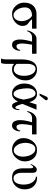

<svg xmlns="http://www.w3.org/2000/svg" viewBox="1326 -2028 919 3610"><g transform="rotate(90 1785.0 -222.5)"><path d="M518 -366H342Q357 -344 381 -323.5Q405 -303 422.5 -290.5Q440 -278 453.5 -252Q467 -226 467 -188Q467 -112 400 -51Q333 10 239 10Q154 10 91.5 -58Q29 -126 29 -215Q29 -330 89 -390Q149 -450 239 -450H518ZM377 -171Q377 -232 346 -290Q315 -348 273 -366Q248 -366 224 -360.5Q200 -355 175 -342Q150 -329 134.5 -301.5Q119 -274 119 -234Q119 -149 163.5 -83.5Q208 -18 261 -18Q317 -18 347 -63.5Q377 -109 377 -171Z M990 -366H820Q797 -242 797 -182Q797 -73 850 -73Q875 -73 893.5 -91.5Q912 -110 919 -143H934Q934 -81 903.5 -35.5Q873 10 825 10Q769 10 745.5 -33.5Q722 -77 722 -142Q722 -232 762 -366H680Q640 -366 610 -341.5Q580 -317 566 -276H551Q558 -314 575.5 -351.5Q593 -389 629 -419.5Q665 -450 710 -450H990Z M1096 132V-152Q1096 -460 1284 -460Q1372 -460 1431.5 -399.5Q1491 -339 1491 -247Q1491 -138 1432.5 -64Q1374 10 1285 10Q1252 10 1229 2Q1206 -6 1180 -30V131Q1180 185 1164 217H1080Q1096 183 1096 132ZM1180 -273V-88Q1180 -66 1214.5 -44Q1249 -22 1284 -22Q1338 -22 1371.5 -75.5Q1405 -129 1405 -212Q1405 -314 1367 -373Q1329 -432 1272 -432Q1228 -432 1204 -389Q1180 -346 1180 -273Z M1738 -507 1797 -639Q1808 -662 1835 -662Q1846 -662 1855.5 -654.5Q1865 -647 1865 -633Q1865 -620 1838 -588L1772 -507ZM2035 -129H2050Q2050 -70 2028.5 -30Q2007 10 1971 10Q1915 10 1891 -100Q1861 -46 1826 -18Q1791 10 1737 10Q1656 10 1603 -55.5Q1550 -121 1550 -223Q1550 -322 1603.5 -391Q1657 -460 1746 -460Q1806 -460 1845.5 -417.5Q1885 -375 1900 -314L1945 -450H2042L1933 -187Q1943 -141 1962.5 -96.5Q1982 -52 2002 -52Q2026 -52 2035 -129ZM1852 -208Q1819 -432 1741 -432Q1699 -432 1669.5 -392.5Q1640 -353 1640 -273Q1640 -239 1644.5 -201Q1649 -163 1659.5 -119Q1670 -75 1692.5 -46.5Q1715 -18 1746 -18Q1816 -18 1852 -208Z M2506 -366H2336Q2313 -242 2313 -182Q2313 -73 2366 -73Q2391 -73 2409.5 -91.5Q2428 -110 2435 -143H2450Q2450 -81 2419.5 -35.5Q2389 10 2341 10Q2285 10 2261.5 -33.5Q2238 -77 2238 -142Q2238 -232 2278 -366H2196Q2156 -366 2126 -341.5Q2096 -317 2082 -276H2067Q2074 -314 2091.5 -351.5Q2109 -389 2145 -419.5Q2181 -450 2226 -450H2506Z M3014 -228Q3014 -139 2948 -64.5Q2882 10 2793 10Q2703 10 2639.5 -51.5Q2576 -113 2576 -202Q2576 -303 2638.5 -381.5Q2701 -460 2800 -460Q2899 -460 2956.5 -394.5Q3014 -329 3014 -228ZM2925 -191Q2925 -240 2912 -291Q2899 -342 2864.5 -385Q2830 -428 2780 -428Q2749 -428 2725.5 -409.5Q2702 -391 2689.5 -361.5Q2677 -332 2671 -302Q2665 -272 2665 -244Q2665 -198 2679 -149.5Q2693 -101 2727.5 -61.5Q2762 -22 2810 -22Q2847 -22 2874.5 -51.5Q2902 -81 2913.5 -118Q2925 -155 2925 -191Z M3301 -460H3328Q3417 -460 3478.5 -398.5Q3540 -337 3540 -225Q3540 -127 3478 -58.5Q3416 10 3324 10Q3223 10 3183.5 -46Q3144 -102 3144 -198V-318Q3144 -388 3124 -388Q3099 -388 3076 -339L3062 -345Q3114 -455 3165 -455Q3228 -455 3228 -385V-174Q3228 -140 3235.5 -107.5Q3243 -75 3267.5 -46.5Q3292 -18 3330 -18Q3391 -18 3420.5 -72Q3450 -126 3450 -209Q3450 -316 3400 -382Q3358 -436 3301 -440Z"/></g></svg>

Font: STIX
Style: Regular
Weight: 400
Designer: MicroPress Inc., with final additions and corrections provided by Coen Hoffman, Elsevier (retired)
Version: Version 1.1.1